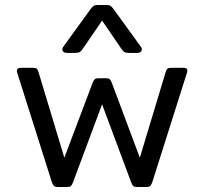

<svg xmlns="http://www.w3.org/2000/svg" viewBox="-20 -753 822 773"><path d="M231 -554Q231 -560 235 -565L343 -714Q352 -726 357 -729.5Q362 -733 374 -733H408Q420 -733 425 -729.5Q430 -726 439 -714L547 -565Q551 -560 551 -554Q551 -548 546 -544Q541 -540 533 -540H500Q486 -540 480 -544Q474 -548 467 -559L391 -670L315 -559Q308 -548 302 -544Q296 -540 282 -540H249Q241 -540 236 -544Q231 -548 231 -554ZM189 -19 49 -461Q48 -463 48 -467Q48 -480 63 -480H112Q124 -480 128 -476.5Q132 -473 135 -463L239 -118L353 -420Q357 -430 361.5 -434Q366 -438 375 -438H408Q418 -438 422 -434Q426 -430 430 -420L543 -118L647 -463Q650 -473 654 -476.5Q658 -480 670 -480H720Q729 -480 732.5 -475Q736 -470 733 -461L593 -19Q589 -8 584 -4Q579 0 569 0H531Q521 0 516.5 -4Q512 -8 508 -19L391 -333L274 -19Q270 -8 265.5 -4Q261 0 251 0H213Q203 0 198 -4Q193 -8 189 -19Z"/></svg>

Font: Mitr Light
Style: Regular
Weight: 300
Designer: Thanarat Vachiruckul
Foundry: Cadson Demak
Version: Version 1.003